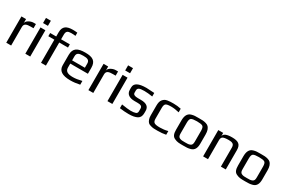

<svg xmlns="http://www.w3.org/2000/svg" viewBox="112 -1880 4541 3061"><g transform="rotate(30 2382.5 -350.0)"><path d="M163 -405V-484H78V0H168V-341C168 -407 217 -417 289 -417H339V-494H295C243 -494 163 -456 163 -405Z M519 -565V-659H429V-565ZM519 0V-484H429V0Z M901 -651C930 -651 956 -649 979 -646V-705C951 -708 924 -710 898 -710C784 -710 718 -674 718 -562V-484H607V-425H718V0H808V-425H969V-484H808V-568C808 -634 836 -651 901 -651Z M1251 -494C1114 -494 1037 -458 1037 -329V-138C1037 -39 1111 10 1259 10C1316 10 1374 3 1434 -10V-79C1371 -63 1317 -55 1271 -55C1189 -55 1128 -73 1128 -149V-222H1453V-329C1453 -458 1384 -494 1251 -494ZM1246 -434C1319 -434 1363 -423 1363 -357V-281H1128V-357C1128 -423 1175 -434 1246 -434Z M1675 -405V-484H1590V0H1680V-341C1680 -407 1729 -417 1801 -417H1851V-494H1807C1755 -494 1675 -456 1675 -405Z M2031 -565V-659H1941V-565ZM2031 0V-484H1941V0Z M2313 -217H2368C2421 -217 2457 -208 2457 -160V-111C2457 -87 2447 -71 2427 -64C2407 -56 2377 -52 2337 -52C2305 -52 2249 -58 2169 -71V-2C2228 6 2283 10 2335 10C2403 10 2455 0 2492 -20C2528 -40 2546 -76 2546 -128V-170C2546 -246 2495 -284 2393 -284H2337C2278 -284 2248 -300 2248 -333V-374C2248 -396 2257 -412 2274 -421C2291 -430 2323 -435 2371 -435C2414 -435 2465 -430 2522 -421V-486C2440 -491 2391 -494 2375 -494C2231 -494 2159 -456 2159 -380V-335C2159 -252 2224 -217 2313 -217Z M3020 -4V-72C2970 -59 2921 -53 2874 -53C2821 -53 2787 -59 2770 -71C2753 -82 2744 -106 2744 -141V-339C2744 -378 2752 -403 2767 -415C2782 -427 2814 -433 2864 -433C2911 -433 2961 -426 3013 -413V-479C2967 -489 2921 -494 2875 -494C2824 -494 2806 -493 2763 -487C2723 -480 2705 -466 2683 -442C2660 -416 2652 -376 2652 -326V-148C2652 -118 2656 -93 2664 -73C2680 -32 2697 -13 2741 -2C2786 11 2806 10 2865 10C2924 10 2976 5 3020 -4Z M3562 -321C3562 -353 3558 -380 3551 -402C3535 -445 3518 -467 3474 -481C3427 -495 3402 -494 3339 -494C3276 -494 3251 -495 3204 -481C3140 -462 3116 -405 3116 -321V-153C3116 -82 3131 -35 3179 -14C3229 10 3263 10 3339 10C3400 10 3428 10 3475 -3C3537 -21 3562 -72 3562 -153ZM3470 -140C3470 -100 3464 -74 3437 -62C3407 -48 3386 -49 3339 -49C3292 -49 3271 -48 3241 -62C3214 -74 3208 -100 3208 -140V-336C3208 -381 3217 -408 3235 -419C3253 -430 3288 -435 3339 -435C3390 -435 3425 -430 3443 -419C3461 -408 3470 -381 3470 -336Z M3951 -494C3854 -494 3801 -471 3792 -425V-484H3702V0H3792V-350C3792 -381 3801 -402 3819 -413C3837 -424 3872 -430 3925 -430C3948 -430 3967 -428 3982 -424C4016 -414 4029 -391 4029 -350V0H4119V-355C4119 -461 4066 -494 3951 -494Z M4703 -321C4703 -353 4699 -380 4692 -402C4676 -445 4659 -467 4615 -481C4568 -495 4543 -494 4480 -494C4417 -494 4392 -495 4345 -481C4281 -462 4257 -405 4257 -321V-153C4257 -82 4272 -35 4320 -14C4370 10 4404 10 4480 10C4541 10 4569 10 4616 -3C4678 -21 4703 -72 4703 -153ZM4611 -140C4611 -100 4605 -74 4578 -62C4548 -48 4527 -49 4480 -49C4433 -49 4412 -48 4382 -62C4355 -74 4349 -100 4349 -140V-336C4349 -381 4358 -408 4376 -419C4394 -430 4429 -435 4480 -435C4531 -435 4566 -430 4584 -419C4602 -408 4611 -381 4611 -336Z"/></g></svg>

Font: Gamestation Text
Style: Bold
Weight: 400
Designer: Jonas Hecksher
Foundry: Jonas Hecksher, Playtypeª, e-types AS
Version: Version 1.003